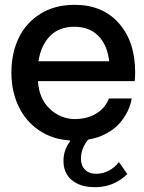

<svg xmlns="http://www.w3.org/2000/svg" viewBox="-20 -574 593 790"><path d="M536.1 -276.9Q536.1 -253.4 534.2 -240.2H136.2Q140.6 -168 184.6 -126.5Q228.5 -85 286.1 -84Q337.4 -84 375 -106.2Q412.6 -128.4 428.2 -168.9H522Q517.6 -142.1 505.1 -116.2Q492.7 -90.3 471.7 -66.4Q450.7 -42.5 417.7 -24.7Q384.8 -6.8 344.2 0L340.8 2.9Q313 38.1 313 79.1Q313 106.9 329.6 124Q346.2 141.1 376 141.1Q403.3 141.1 428.2 127.9Q453.1 114.7 469.2 92.8L503.9 142.1Q443.8 200.7 358.9 195.8Q305.7 193.4 273.4 165.3Q241.2 137.2 241.2 87.9Q241.2 43.5 268.1 7.8V3.9Q195.3 -0.5 140.1 -38.1Q85 -75.7 55.9 -137.5Q26.9 -199.2 26.9 -274.9Q26.9 -355 56.9 -417.7Q86.9 -480.5 146.5 -517.3Q206.1 -554.2 287.1 -554.2Q401.9 -554.2 469 -478.5Q536.1 -402.8 536.1 -276.9ZM138.2 -321.8H429.2Q421.9 -388.2 385 -426Q348.1 -463.9 286.1 -463.9Q223.1 -463.9 185.8 -425.8Q148.4 -387.7 138.2 -321.8Z"/></svg>

Font: Oakes Grotesk Medium
Style: Regular
Weight: 500
Designer: Samuel Oakes
Foundry: Samuel Oakes
Version: Version 1.000;PS 001.000;hotconv 1.0.88;makeotf.lib2.5.64775